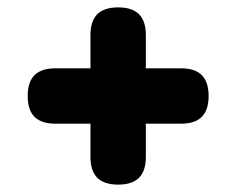

<svg xmlns="http://www.w3.org/2000/svg" viewBox="-20 -590 640 520"><path d="M300 -90Q262 -90 243.5 -108.5Q225 -127 225 -165V-255H130Q92 -255 73.5 -273.5Q55 -292 55 -330Q55 -368 73.5 -386.5Q92 -405 130 -405H225V-495Q225 -533 243.5 -551.5Q262 -570 300 -570Q338 -570 356.5 -551.5Q375 -533 375 -495V-405H470Q508 -405 526.5 -386.5Q545 -368 545 -330Q545 -292 526.5 -273.5Q508 -255 470 -255H375V-165Q375 -127 356.5 -108.5Q338 -90 300 -90Z"/></svg>

Font: Maple Mono ExtraBold
Style: Regular
Weight: 800
Monospace: yes
Designer: subframe7536
Version: Version 7.000